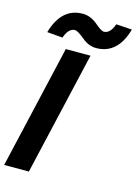

<svg xmlns="http://www.w3.org/2000/svg" viewBox="-159 -1037 792 1111"><g transform="rotate(15 236.5 -481.5)"><path d="M152 -740H300L129 0H-19ZM233 -826Q191 -860 176 -860Q137 -860 116 -799L23 -807Q68 -963 195 -963Q241 -963 282 -929Q322 -894 338 -894Q376 -894 397 -954L492 -948Q448 -791 319 -791Q273 -791 233 -826Z"/></g></svg>

Font: KaiGen Gothic CN Bold
Style: Bold
Weight: 700
Designer: Ryoko NISHIZUKA  (kana & ideographs); Paul D. Hunt (Latin, Greek & Cyrillic); Wenlong ZHANG  (bopomofo); Sandoll Communi
Foundry: Adobe Systems Incorporated
Version: Version 1.002.20150501